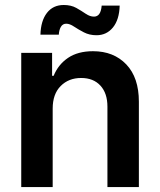

<svg xmlns="http://www.w3.org/2000/svg" viewBox="-20 -761 651 781"><path d="M194.3 -319.3V0H66.4V-545.9H191.9V-452.6H198.2Q216.8 -498.5 256.8 -525.6Q296.9 -552.7 358.4 -552.7Q442.4 -552.7 493.7 -499Q544.9 -445.3 544.9 -347.2V0H417V-327.1Q417 -381.8 388.4 -412.8Q359.9 -443.8 310.1 -443.8Q259.3 -443.8 226.8 -411.1Q194.3 -378.4 194.3 -319.3ZM372.6 -617.7Q343.8 -617.7 321.3 -629.4Q298.8 -641.1 281.2 -652.8Q263.7 -664.6 249.5 -664.6Q234.9 -664.6 227.5 -651.6Q220.2 -638.7 219.2 -620.1H144.5Q146 -676.3 170.9 -708.5Q195.8 -740.7 239.3 -740.7Q269 -740.7 290.3 -728.8Q311.5 -716.8 328.6 -705.1Q345.7 -693.4 362.3 -693.4Q390.1 -693.4 393.6 -738.3H466.8Q465.3 -681.2 439.5 -649.4Q413.6 -617.7 372.6 -617.7Z"/></svg>

Font: Inter Semi Bold
Style: Regular
Weight: 600
Designer: Rasmus Andersson
Foundry: rsms
Version: Version 4.000;git-e0f93cc